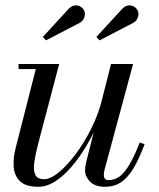

<svg xmlns="http://www.w3.org/2000/svg" viewBox="-20 -705 610 735"><path d="M126.5 10Q78.5 10 56.8 -11Q35 -32 32.5 -66.2Q30 -100.5 40.5 -141L117 -440.5H51V-460H206.5L125.5 -152.5Q115.5 -113.5 111.2 -83.5Q107 -53.5 115 -36.2Q123 -19 149.5 -19Q173 -19 205 -45.2Q237 -71.5 270 -115.5Q303 -159.5 330.2 -214.5Q357.5 -269.5 371.5 -327H386.5Q376.5 -285.5 357.2 -239.2Q338 -193 312 -148.8Q286 -104.5 255.5 -68.5Q225 -32.5 192.2 -11.2Q159.5 10 126.5 10ZM382.5 10Q343.5 10 324.5 -10Q305.5 -30 305.5 -52.5Q305.5 -58.5 306.8 -67.8Q308 -77 310 -85L405 -460H489.5L379.5 -52.5Q378.5 -48 378 -43.2Q377.5 -38.5 377.5 -34.5Q377.5 -15.5 396 -15.5Q419.5 -15.5 438.8 -30.2Q458 -45 476.5 -76.8Q495 -108.5 515 -159.5L533.5 -153Q512 -95.5 490.2 -59.5Q468.5 -23.5 442.5 -6.8Q416.5 10 382.5 10ZM361 -550.5 349 -563.5 449.5 -673Q457.5 -680.5 465.8 -683Q474 -685.5 481.8 -684Q489.5 -682.5 495.8 -678Q502 -673.5 505.5 -667.5Q510.5 -659.5 510 -649.8Q509.5 -640 504.8 -631.8Q500 -623.5 492 -618.5ZM156 -550.5 144 -563.5 244.5 -673Q252.5 -680.5 260.8 -683Q269 -685.5 276.8 -684Q284.5 -682.5 290.8 -678Q297 -673.5 300.5 -667.5Q305.5 -659.5 305 -649.8Q304.5 -640 299.8 -631.8Q295 -623.5 287 -618.5Z"/></svg>

Font: Bodoni Moda
Style: Italic
Weight: 400
Italic angle: -13°
Designer: Owen Earl
Foundry: indestructible type
Version: Version 2.005